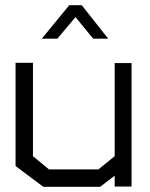

<svg xmlns="http://www.w3.org/2000/svg" viewBox="-20 -720 577 740"><path d="M422 -1V-43L366 0H147L40 -80V-478H107V-118L169 -67H359L422 -118V-477H487V-1ZM247 -700H295L397 -571H339L271 -654L201 -571H141Z"/></svg>

Font: Turret Road Medium
Style: Regular
Weight: 500
Designer: Noponies
Foundry: Noponies
Version: Version 1.001; ttfautohint (v1.8)